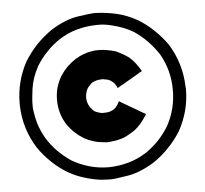

<svg xmlns="http://www.w3.org/2000/svg" viewBox="-53 -778 914 855"><g transform="rotate(-5 404.5 -350.0)"><path d="M404.3 22.5Q394.5 21.5 384.8 21.5Q375 20.5 365.2 20.5Q326.2 15.6 290 3.9Q253.9 -6.8 219.7 -26.4Q180.7 -49.8 149.4 -80.1Q117.2 -110.4 91.8 -147.5Q36.1 -235.4 33.2 -339.8Q33.2 -345.7 33.2 -350.6Q33.2 -448.2 80.1 -534.2Q104.5 -573.2 134.8 -605.5Q165 -636.7 202.1 -663.1Q267.6 -704.1 324.2 -712.9Q381.8 -721.7 404.3 -721.7Q454.1 -719.7 500 -709Q544.9 -698.2 588.9 -673.8Q627.9 -650.4 659.2 -620.1Q691.4 -589.8 717.8 -552.7Q772.5 -463.9 775.4 -360.4Q776.4 -354.5 776.4 -349.6Q776.4 -252 728.5 -165Q705.1 -127 673.8 -94.7Q643.6 -62.5 606.4 -37.1Q541 3.9 484.4 12.7Q426.8 22.5 404.3 22.5ZM89.8 -349.6Q89.8 -343.8 89.8 -337.9Q89.8 -332 89.8 -325.2Q93.8 -288.1 103.5 -253.9Q114.3 -219.7 132.8 -187.5Q153.3 -154.3 179.7 -127Q206.1 -100.6 238.3 -78.1Q276.4 -55.7 318.4 -43.9Q359.4 -32.2 404.3 -32.2Q451.2 -33.2 492.2 -44.9Q534.2 -56.6 574.2 -82Q605.5 -103.5 631.8 -130.9Q657.2 -158.2 677.7 -191.4Q718.8 -266.6 717.8 -352.5Q717.8 -438.5 674.8 -513.7Q653.3 -545.9 627 -573.2Q600.6 -600.6 568.4 -622.1Q545.9 -635.7 522.5 -644.5Q500 -653.3 479.5 -658.2Q442.4 -668 419.9 -668Q397.5 -668 404.3 -668Q357.4 -667 315.4 -655.3Q273.4 -643.6 234.4 -618.2Q202.1 -596.7 176.8 -569.3Q150.4 -542 129.9 -508.8Q102.5 -458 95.7 -409.2Q89.8 -360.4 89.8 -349.6ZM404.3 -424.8Q393.6 -424.8 382.8 -421.9Q373 -419.9 363.3 -414.1Q356.4 -409.2 351.6 -403.3Q345.7 -397.5 340.8 -390.6Q331.1 -372.1 330.1 -350.6Q330.1 -329.1 340.8 -310.5Q344.7 -303.7 350.6 -297.9Q355.5 -291 362.3 -286.1Q369.1 -282.2 376 -280.3Q382.8 -277.3 390.6 -276.4Q391.6 -275.4 393.6 -275.4Q395.5 -275.4 397.5 -275.4Q398.4 -275.4 400.4 -275.4Q402.3 -275.4 404.3 -275.4Q412.1 -275.4 419.9 -276.4Q427.7 -277.3 435.5 -280.3Q440.4 -282.2 445.3 -285.2Q450.2 -288.1 455.1 -292Q460.9 -298.8 465.8 -305.7Q469.7 -312.5 474.6 -321.3Q476.6 -319.3 478.5 -318.4Q481.4 -317.4 483.4 -315.4Q495.1 -308.6 506.8 -301.8Q518.6 -294.9 530.3 -288.1Q538.1 -283.2 545.9 -279.3Q553.7 -274.4 561.5 -269.5Q568.4 -265.6 575.2 -261.7Q582 -257.8 588.9 -253.9Q587.9 -252 586.9 -249Q585 -247.1 584 -245.1Q573.2 -227.5 561.5 -213.9Q548.8 -199.2 533.2 -186.5Q520.5 -177.7 507.8 -170.9Q495.1 -163.1 481.4 -157.2Q456.1 -148.4 435.5 -146.5Q415 -143.6 407.2 -143.6Q402.3 -144.5 396.5 -144.5Q390.6 -144.5 385.7 -145.5Q363.3 -147.5 343.8 -154.3Q323.2 -160.2 304.7 -170.9Q282.2 -184.6 264.6 -201.2Q246.1 -218.8 231.4 -240.2Q200.2 -290 200.2 -348.6Q199.2 -407.2 230.5 -458Q244.1 -478.5 261.7 -496.1Q280.3 -513.7 301.8 -527.3Q318.4 -537.1 336.9 -543.9Q354.5 -550.8 375 -553.7Q377.9 -553.7 382.8 -554.7Q388.7 -555.7 391.6 -555.7Q396.5 -555.7 401.4 -555.7Q406.2 -555.7 407.2 -555.7Q426.8 -555.7 444.3 -551.8Q462.9 -548.8 481.4 -543Q496.1 -536.1 509.8 -528.3Q523.4 -520.5 537.1 -510.7Q552.7 -497.1 565.4 -480.5Q577.1 -464.8 587.9 -446.3Q585.9 -445.3 584 -443.4Q581.1 -442.4 579.1 -441.4Q567.4 -434.6 556.6 -427.7Q544.9 -420.9 533.2 -414.1Q525.4 -410.2 517.6 -405.3Q509.8 -401.4 502.9 -396.5Q495.1 -392.6 488.3 -388.7Q481.4 -383.8 474.6 -379.9Q472.7 -382.8 471.7 -384.8Q470.7 -386.7 469.7 -389.6Q465.8 -395.5 461.9 -401.4Q457 -407.2 451.2 -411.1Q447.3 -415 442.4 -417Q438.5 -418.9 433.6 -420.9Q428.7 -421.9 422.9 -422.9Q418 -423.8 413.1 -424.8Q406.2 -424.8 405.3 -424.8Q404.3 -424.8 404.3 -424.8Z"/></g></svg>

Font: LeFont
Style: Bold
Weight: 800
Designer: Leryon MEDIA
Version: Version 1.0